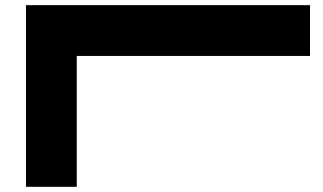

<svg xmlns="http://www.w3.org/2000/svg" viewBox="-20 -720 1243 740"><path d="M1174.8 -700.2V-504.4H275.9V0H80.1V-700.2Z"/></svg>

Font: Donpoligrafbum
Style: Bold
Weight: 700
Designer: Sasha Pavljenko
Version: Version 1.002;Fontself Maker 3.5.8